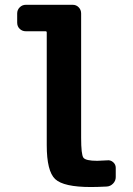

<svg xmlns="http://www.w3.org/2000/svg" viewBox="-20 -750 540 780"><path d="M415 -98.6Q428.7 -100.6 439.5 -91.3Q450.2 -82 450.2 -68.4V-30.3Q450.2 -15.6 439.5 -4.4Q428.7 6.8 414.1 7.8Q374 9.8 349.6 9.8Q238.3 9.8 204.1 -22.5Q169.9 -54.7 169.9 -160.2V-618.2Q169.9 -623 165 -623H85Q70.3 -623 60.1 -632.8Q49.8 -642.6 49.8 -658.2V-695.3Q49.8 -710 60.1 -720.2Q70.3 -730.5 85 -730.5H275.4Q290 -730.5 299.8 -720.2Q309.6 -710 309.6 -695.3V-190.4Q309.6 -122.1 318.8 -109.4Q328.1 -96.7 375 -96.7Q386.7 -96.7 415 -98.6Z"/></svg>

Font: Rounded-L Mgen+ 1m bold
Style: Bold
Weight: 700
Designer: [Source Han Sans]
Ryoko NISHIZUKA  (kana & ideographs); Paul D. Hunt (Latin, Greek & Cyrillic); Wenlong ZHANG  (bopomofo
Version: Version 1.059.20150602